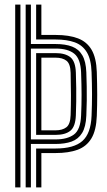

<svg xmlns="http://www.w3.org/2000/svg" viewBox="-20 -820 469 840"><path d="M46.5 0V-800H69.4V0ZM92.3 0V-800H115.2V-627.4H223.7Q266.2 -627.4 295.4 -616.2Q324.6 -605.1 340.2 -578.1Q355.9 -551.1 357.7 -503.6Q358.9 -471.5 359.4 -441.4Q360 -411.2 359.6 -380.2Q359.3 -349.1 357.7 -314.2Q355.7 -265.1 339.2 -238.2Q322.7 -211.3 293.4 -200.7Q264 -190.2 223.3 -190.2H115.2V0ZM138.1 0V-170.3H223.3Q303.5 -170.3 340.5 -203.2Q377.5 -236 380.6 -313.2Q382.6 -363.2 382.6 -407.7Q382.5 -452.2 380.6 -504.3Q378.7 -560.4 359.9 -591.4Q341.1 -622.5 306.8 -634.9Q272.5 -647.2 223.7 -647.2H138.1V-800H161V-667.1H223.7Q281.9 -667.1 321.1 -652.2Q360.3 -637.2 380.9 -601.9Q401.4 -566.6 403.5 -505Q405.2 -450 405.3 -405.5Q405.4 -361 403.5 -312.6Q401.1 -249.7 379.9 -214.5Q358.7 -179.3 319.5 -164.8Q280.3 -150.4 223.3 -150.4H161V0ZM115.2 -210.1H223.3Q274.4 -210.1 303.3 -231.3Q332.3 -252.6 334.8 -314.9Q337 -362.3 336.9 -405.1Q336.8 -447.9 334.8 -502.6Q332.6 -562.9 304.7 -585.2Q276.9 -607.5 223.7 -607.5H115.2ZM138.1 -229.9V-587.6H223.7Q265.4 -587.6 287.9 -569.6Q310.3 -551.6 311.9 -502Q313.1 -465.4 313.5 -434.6Q313.8 -403.8 313.5 -375.1Q313.2 -346.4 311.9 -315.6Q310 -266.1 287.9 -248Q265.7 -229.9 223.3 -229.9ZM161 -249.8H223.3Q252.8 -249.8 270.3 -263.1Q287.8 -276.4 289 -316.6Q290.4 -359.1 290.4 -403.5Q290.4 -447.9 289 -501.3Q288 -541.3 270.6 -554.5Q253.3 -567.7 223.7 -567.7H161Z"/></svg>

Font: Big Shoulders Inline Text Thin
Style: Regular
Weight: 100
Designer: Patric King
Foundry: XO Type Co
Version: Version 2.002